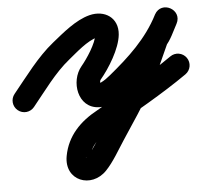

<svg xmlns="http://www.w3.org/2000/svg" viewBox="-83 -354 786 738"><g transform="rotate(-5 310.0 15.5)"><path d="M-18.5 40.8C0.7 56.6 29 53.8 44.8 34.5C92 -23 138.2 -89.3 196.2 -135.9C227.2 -160.9 270.9 -201.3 310.2 -211.4C325 -215.2 311.1 -210.5 305.2 -223C303.2 -227.2 304.4 -224.9 304.2 -223.5C300.8 -188.9 262.5 -132.2 240.5 -105.9C195.3 -51.9 211.1 53.7 294 56.9C334.6 58.5 373.7 32.3 403.6 7.8C490.1 -63.4 567.4 -136.7 619 -237.5C632.5 -263.7 619.8 -287.2 600.2 -297.7C580.5 -308.2 553.9 -305.6 539.6 -279.8C529.5 -261.5 509.6 -222.3 505.2 -217.8C504.8 -217.5 502.7 -214.4 500.5 -211.4C498.4 -208.3 496.3 -205.2 496.1 -204.8C471.1 -150.5 448.1 -94.1 418.8 -42.1C383.3 20.9 341.5 81.9 301.8 142.3C281.5 173.2 260.2 213.1 234.5 239.8C224.5 250.3 223.8 237.4 235.8 247.6C244.1 254.6 239.9 261.8 242.3 249.1C251.3 200 286.3 170.4 328.4 147.6C328.4 147.6 328.8 147.4 329.2 147.2C329.5 147 329.9 146.7 329.9 146.7C432.3 86.2 538.3 28.1 635.8 -40.1C656.2 -54.4 661.1 -82.5 646.9 -102.8C632.6 -123.2 604.5 -128.1 584.2 -113.9C488.6 -47 384.6 9.9 284.1 69.3C284.1 69.3 284.5 69 284.8 68.8C285.2 68.6 285.6 68.4 285.6 68.4C219 104.4 167.8 156.1 153.7 232.9C136.4 327.7 238.3 365.9 299.5 302.2C329.3 271.1 353.4 227.6 377 191.7C417.8 129.6 460.8 66.9 497.2 2.1C527.7 -52.1 551.9 -110.7 577.9 -167.2C578.1 -167.6 575.7 -164.2 573.3 -160.8C570.9 -157.3 568.5 -153.8 568.8 -154.2C589.8 -175.1 603.9 -210 618.4 -236.2C632.7 -262.1 619.6 -285.8 599.5 -296.5C579.4 -307.2 552.4 -304.8 539 -278.5C493.1 -189.2 423.2 -124.9 346.4 -61.8C335.1 -52.4 323 -43.5 309.7 -37.1C305.7 -35.2 294.3 -36.6 297 -33C298.6 -30.9 302.2 -31.3 304.2 -29.6C309.5 -25 303.6 -41 309.5 -48.1C343.9 -89.1 388.4 -160.3 393.8 -214.5C400.3 -279.6 347.4 -313.9 287.8 -298.6C233.8 -284.7 182.5 -240.4 139.8 -206.1C76.7 -155.3 26.5 -85.1 -24.8 -22.5C-40.6 -3.3 -37.8 25 -18.5 40.8Z"/></g></svg>

Font: FRB American Cursive Guidelines Arrows Black
Style: Bold Italic
Weight: 900
Italic angle: -25°
Version: Version 2.0;Modular Font Editor K font №1